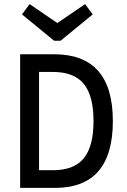

<svg xmlns="http://www.w3.org/2000/svg" viewBox="-20 -914 620 934"><path d="M78 0V-650H244Q529 -650 529 -325Q529 0 248 0ZM170 -86H238Q340 -86 387.5 -144Q435 -202 435 -325Q435 -448 387.5 -506Q340 -564 238 -564H170ZM243 -716 87 -844 124 -894 259 -802 394 -894 431 -844 275 -716Z"/></svg>

Font: Sometype Mono Medium
Style: Regular
Weight: 500
Monospace: yes
Designer: Ryoichi Tsunekawa
Foundry: Dharma Type
Version: Version 1.000; ttfautohint (v1.8.3)